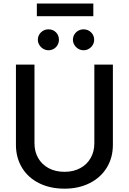

<svg xmlns="http://www.w3.org/2000/svg" viewBox="-20 -1081 746 1112"><path d="M633.8 -707V-242.2Q633.8 -168.5 598.9 -110.8Q564 -53.2 500.2 -20.8Q436.5 11.7 353.5 11.7Q269.5 11.7 205.6 -20.5Q141.6 -52.7 106.9 -110.6Q72.3 -168.5 72.3 -242.2V-707H179.7V-251Q179.7 -203.1 200.9 -165.8Q222.2 -128.4 261.5 -107.2Q300.8 -85.9 353.5 -85.9Q405.8 -85.9 444.8 -107.2Q483.9 -128.4 505.1 -165.8Q526.4 -203.1 526.4 -251V-707ZM199.2 -850.6Q199.2 -867.2 207.5 -881.1Q215.8 -895 230 -903.1Q244.1 -911.1 260.7 -911.1Q287.1 -911.1 304.2 -893.8Q321.3 -876.5 321.3 -850.6Q321.3 -834.5 313.5 -820.6Q305.7 -806.6 291.7 -798.3Q277.8 -790 260.7 -790Q244.6 -790 230.5 -798.3Q216.3 -806.6 207.8 -820.8Q199.2 -835 199.2 -850.6ZM402.3 -850.6Q402.3 -867.2 410.6 -881.1Q418.9 -895 433.1 -903.1Q447.3 -911.1 463.9 -911.1Q489.7 -911.1 507.6 -893.6Q525.4 -876 525.4 -850.6Q525.4 -834.5 517.1 -820.6Q508.8 -806.6 494.6 -798.3Q480.5 -790 463.9 -790Q447.8 -790 433.6 -798.3Q419.4 -806.6 410.9 -820.8Q402.3 -835 402.3 -850.6ZM520.5 -987.3H193.4V-1060.5H520.5Z"/></svg>

Font: Pretendard JP Medium
Style: Regular
Weight: 500
Designer: Base glyphs from Inter by Rasmus Andersson; Hangeul glyphs from Noto Sans CJK(Source Han Sans) by Jang Soo-young and Kan
Foundry: Kil Hyung-jin
Version: Version 1.309